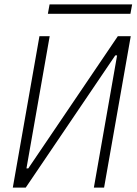

<svg xmlns="http://www.w3.org/2000/svg" viewBox="-20 -859 626 879"><path d="M38.6 0H97.7L507.8 -605.5H516.1L409.7 0H456.5L578.6 -693.4H519.5L109.4 -87.9H101.1L207.5 -693.4H160.6ZM199.2 -795.9H577.1L585 -838.9H207Z"/></svg>

Font: Cascadia Code PL ExtraLight
Style: Italic
Weight: 200
Italic angle: -10°
Monospace: yes
Designer: Aaron Bell
Foundry: Saja Typeworks
Version: Version 2404.023